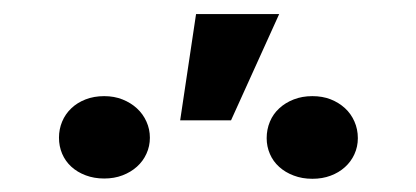

<svg xmlns="http://www.w3.org/2000/svg" viewBox="-20 -867 605 279"><path d="M264.9 -846.6H385.7L315.7 -692.1H241.8ZM367.5 -666.2Q367.5 -679 372.2 -690.2Q376.8 -701.3 385.7 -709.5Q394.5 -717.7 406.8 -722.5Q419 -727.3 433.9 -727.3Q448.5 -727.3 460.4 -722.7Q472.3 -718 481.2 -709.9Q490.1 -701.7 495 -690.5Q500 -679.3 500 -666.2Q500 -653.8 495 -642.9Q490.1 -632.1 481.2 -624.1Q472.3 -616.1 460.4 -611.7Q448.5 -607.2 433.9 -607.2Q419 -607.2 406.8 -611.9Q394.5 -616.5 385.7 -624.5Q376.8 -632.5 372.2 -643.3Q367.5 -654.1 367.5 -666.2ZM65.7 -666.9Q65.7 -679.3 70.3 -690.3Q74.9 -701.3 83.5 -709.5Q92 -717.7 104.2 -722.5Q116.5 -727.3 131.4 -727.3Q146 -727.3 158 -722.5Q170.1 -717.7 179 -709.5Q187.9 -701.3 192.8 -690.3Q197.8 -679.3 197.8 -666.9Q197.8 -654.5 192.8 -643.6Q187.9 -632.8 179 -624.8Q170.1 -616.8 158 -612.2Q146 -607.6 131.4 -607.6Q116.8 -607.6 104.6 -612.2Q92.3 -616.8 83.6 -624.8Q74.9 -632.8 70.3 -643.6Q65.7 -654.5 65.7 -666.9Z"/></svg>

Font: Interop SemBd
Style: Regular
Weight: 600
Designer: Rasmus Andersson, Google, Jang Haemin
Foundry: jhaemin
Version: Version 1.008